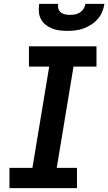

<svg xmlns="http://www.w3.org/2000/svg" viewBox="-20 -975 561 995"><path d="M29 0V-105H148L235 -630H130V-735H480V-630H361L274 -105H379V0ZM329 -815Q308 -815 288 -817.5Q268 -820 249.5 -827.5Q231 -835 216 -847Q201 -859 192 -876Q183 -893 181.5 -913.5Q180 -934 183 -955H281Q279 -942 282.5 -930Q286 -918 295.5 -910.5Q305 -903 317.5 -900.5Q330 -898 343 -898Q356 -898 369.5 -900.5Q383 -903 394.5 -910.5Q406 -918 413.5 -930Q421 -942 423 -955H521Q518 -934 509.5 -913.5Q501 -893 486 -876Q471 -859 452 -847Q433 -835 412.5 -827.5Q392 -820 371 -817.5Q350 -815 329 -815Z"/></svg>

Font: Iosevka Term Curly XBd Obl
Style: Regular
Weight: 800
Italic angle: -9°
Designer: Belleve Invis
Foundry: Belleve Invis
Version: Version 32.3.0